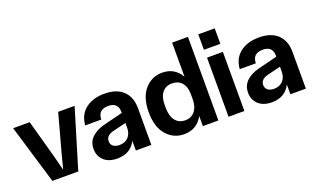

<svg xmlns="http://www.w3.org/2000/svg" viewBox="-78 -1112 2498 1526"><g transform="rotate(-20 1171.5 -348.5)"><path d="M158 0 8 -500H148L237 -178L268 -58H270L301 -178L389 -500H528L377 0Z M707 10Q633 10 592.5 -28Q552 -66 552 -126Q552 -186 592 -223.5Q632 -261 697 -278L861 -319V-326Q861 -408 778 -408Q691 -408 690 -325H554Q561 -415 623 -462.5Q685 -510 782 -510Q884 -510 939.5 -457.5Q995 -405 995 -310V0H864V-82Q817 10 707 10ZM686 -143Q686 -115 705.5 -100Q725 -85 758 -85Q806 -85 833.5 -115Q861 -145 861 -195V-234L753 -208Q686 -192 686 -143Z M1271 10Q1182 10 1123 -57.5Q1064 -125 1064 -250Q1064 -375 1123 -442.5Q1182 -510 1271 -510Q1375 -510 1428 -419V-707H1562V0H1431V-86Q1380 10 1271 10ZM1203 -240Q1203 -168 1233 -129.5Q1263 -91 1316 -91Q1368 -91 1398 -128Q1428 -165 1428 -230V-272Q1428 -333 1398 -368Q1368 -403 1316 -403Q1263 -403 1233 -366.5Q1203 -330 1203 -262Z M1648 0V-500H1782V0ZM1646 -567H1785V-698H1646Z M2014 10Q1940 10 1899.5 -28Q1859 -66 1859 -126Q1859 -186 1899 -223.5Q1939 -261 2004 -278L2168 -319V-326Q2168 -408 2085 -408Q1998 -408 1997 -325H1861Q1868 -415 1930 -462.5Q1992 -510 2089 -510Q2191 -510 2246.5 -457.5Q2302 -405 2302 -310V0H2171V-82Q2124 10 2014 10ZM1993 -143Q1993 -115 2012.5 -100Q2032 -85 2065 -85Q2113 -85 2140.5 -115Q2168 -145 2168 -195V-234L2060 -208Q1993 -192 1993 -143Z"/></g></svg>

Font: TASA Orbiter Display
Style: Bold
Weight: 700
Designer: Weizhong Zhang
Version: Version 1.000;Glyphs 3.1.2 (3151)